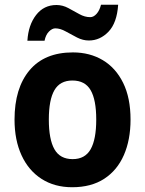

<svg xmlns="http://www.w3.org/2000/svg" viewBox="-20 -776 609 806"><path d="M528 -274Q528 -189 500 -125Q472 -61 417.5 -25.5Q363 10 283 10Q209 10 154.5 -25Q100 -60 70.5 -124Q41 -188 41 -274Q41 -406 104 -481Q167 -556 286 -556Q357 -556 411.5 -523.5Q466 -491 497 -428Q528 -365 528 -274ZM185 -274Q185 -191 208.5 -149.5Q232 -108 285 -108Q337 -108 360.5 -149.5Q384 -191 384 -274Q384 -357 360.5 -397.5Q337 -438 284 -438Q232 -438 208.5 -397.5Q185 -357 185 -274ZM95 -605Q99 -671 131.5 -713Q164 -755 217 -755Q243 -755 267 -742Q291 -729 313.5 -716.5Q336 -704 359 -704Q373 -704 385.5 -718Q398 -732 404 -756H476Q471 -680 435.5 -643Q400 -606 353 -606Q328 -606 303.5 -618.5Q279 -631 256 -644Q233 -657 212 -657Q199 -657 185.5 -643.5Q172 -630 167 -605Z"/></svg>

Font: Noto Sans Tamil SemiCondensed
Style: Bold
Weight: 700
Width: 4
Designer: Jelle Bosma - Monotype Design Team
Foundry: Monotype Imaging Inc.
Version: Version 2.004; ttfautohint (v1.8.4.7-5d5b)